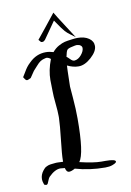

<svg xmlns="http://www.w3.org/2000/svg" viewBox="-88 -849 610 896"><g transform="rotate(-10 217.0 -401.0)"><path d="M168.9 -675.8Q168 -674.8 164.6 -671.9Q161.1 -668.9 158.7 -668.5Q156.2 -668 153.3 -668Q149.4 -668 147.5 -670.4Q145.5 -672.9 143.1 -675.8Q140.6 -678.7 138.7 -680.7Q156.2 -702.1 184.1 -736.8Q211.9 -771.5 229.5 -793.9Q241.2 -773.4 270.5 -728.5Q299.8 -683.6 312.5 -663.1Q307.6 -667 291.5 -678.7Q275.4 -690.4 266.6 -700.2Q258.8 -708 225.6 -756.8ZM342.8 -40Q268.6 -40 201.2 -59.6Q184.6 -49.8 172.9 -49.8Q161.1 -49.8 156.2 -70.3Q142.6 -72.3 135.7 -72.3Q109.4 -72.3 80.1 -43Q75.2 -38.1 71.8 -28.8Q68.4 -19.5 65.4 -13.7Q62.5 -7.8 56.6 -7.8Q54.7 -7.8 51.8 -9.3Q48.8 -10.7 47.9 -10.7Q42 -25.4 42 -38.1Q42 -58.6 56.6 -77.1Q59.6 -81.1 63 -84.5Q66.4 -87.9 68.8 -89.8Q71.3 -91.8 76.7 -93.8Q82 -95.7 84 -96.7Q85.9 -97.7 92.3 -98.6Q98.6 -99.6 100.6 -99.6Q102.5 -99.6 110.4 -100.6Q118.2 -101.6 120.1 -101.6H128.9Q144.5 -101.6 153.3 -100.6V-106.4Q153.3 -133.8 161.1 -202.1Q168.9 -270.5 169.9 -305.7V-314.5Q169.9 -336.9 166 -374Q162.1 -411.1 162.1 -435.5Q162.1 -446.3 161.6 -462.9Q161.1 -479.5 161.1 -486.3Q161.1 -532.2 180.7 -583Q169.9 -591.8 160.2 -591.8Q160.2 -591.8 158.2 -591.3Q156.2 -590.8 155.3 -590.8Q141.6 -587.9 132.3 -582Q123 -576.2 110.4 -561.5Q97.7 -546.9 92.8 -542Q91.8 -541 72.3 -511.7Q58.6 -504.9 55.7 -504.9H52.7Q47.9 -505.9 43.9 -512.7Q40 -519.5 38.1 -521.5Q43.9 -530.3 51.3 -543Q58.6 -555.7 65.4 -564.9Q72.3 -574.2 83 -584Q117.2 -618.2 162.1 -618.2Q179.7 -618.2 198.2 -612.3Q211.9 -628.9 229 -638.2Q246.1 -647.5 258.3 -650.4Q270.5 -653.3 294.9 -656.2Q310.5 -658.2 319.3 -658.2Q352.5 -658.2 373 -644Q393.6 -629.9 393.6 -607.4Q393.6 -582 362.8 -554.2Q332 -526.4 302.7 -526.4Q276.4 -526.4 249 -540Q248 -534.2 246.1 -442.4V-440.4Q246.1 -436.5 250.5 -385.3Q254.9 -334 254.9 -287.1Q254.9 -122.1 227.5 -85.9Q293 -70.3 329.1 -70.3H348.6Q396.5 -70.3 396.5 -58.6Q396.5 -56.6 393.1 -53.2Q389.6 -49.8 376.5 -44.9Q363.3 -40 342.8 -40ZM335 -607.4Q335 -615.2 328.6 -620.1Q322.3 -625 316.4 -625L310.5 -626Q304.7 -626 289.1 -622.1Q268.6 -618.2 263.7 -611.3Q258.8 -604.5 253.9 -580.1Q257.8 -578.1 268.1 -567.4Q278.3 -556.6 286.1 -556.6H289.1Q306.6 -558.6 320.8 -575.7Q335 -592.8 335 -607.4Z"/></g></svg>

Font: Shelly2023
Style: Regular
Weight: 400
Version: Version 0.2